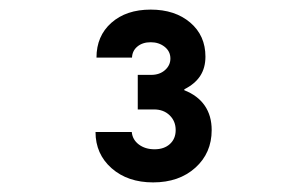

<svg xmlns="http://www.w3.org/2000/svg" viewBox="-20 -904 640 400"><path d="M255 -784Q255.6 -798.3 266.3 -807.1Q277 -816 294 -816Q311 -816 323 -806.5Q335 -797 335 -782Q335 -768 323.8 -758Q312.5 -748 295 -748H267V-676H301Q320.8 -676 333.4 -663.8Q346 -651.6 346 -633Q346 -615 334 -604Q322 -593 302 -593Q282.5 -593 269.2 -603Q256 -613 254.5 -629H179Q179 -583.1 212.5 -553.5Q246 -524 299 -524Q353 -524 387 -554.6Q421 -585.2 421 -633Q421 -663 406.5 -684Q392 -705 364 -716V-718Q386 -729 397 -745.7Q408 -762.5 408 -786Q408 -830 376.3 -857Q344.5 -884 294 -884Q243 -884 212 -856.5Q181 -829 181 -784Z"/></svg>

Font: CommitMonoV142 ExtLt
Style: Regular
Weight: 200
Monospace: yes
Designer: Eigil Nikolajsen
Foundry: Eigil Nikolajsen
Version: Version 1.142